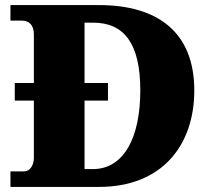

<svg xmlns="http://www.w3.org/2000/svg" viewBox="-20 -734 836 754"><path d="M21 0H369C613 0 743 -160 743 -379C743 -606 601 -714 369 -714H21V-653H66C94 -653 113 -636 113 -599V-408H38V-339H113V-115C113 -85 98 -61 74 -61H21ZM345 -70H312V-339H404V-408H312V-645H346C466 -645 531 -565 531 -379C531 -193 466 -70 345 -70Z"/></svg>

Font: Noto Serif Lao Black
Style: Regular
Weight: 900
Designer: Monotype Design Team
Foundry: Monotype Imaging Inc.
Version: Version 2.003